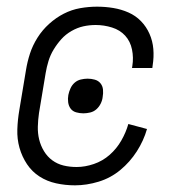

<svg xmlns="http://www.w3.org/2000/svg" viewBox="-20 -548 540 576"><path d="M205 8Q176 8 148.5 2Q121 -4 98.5 -18.5Q76 -33 61 -55.5Q46 -78 38.5 -104.5Q31 -131 32 -160Q33 -189 38 -218L58 -338Q62 -363 70 -387.5Q78 -412 92.5 -435Q107 -458 127.5 -476.5Q148 -495 171.5 -507Q195 -519 220.5 -523.5Q246 -528 271 -528Q296 -528 320 -524Q344 -520 365.5 -510.5Q387 -501 403 -484.5Q419 -468 428.5 -446.5Q438 -425 440 -401Q442 -377 438 -352L437 -344H376L377 -350Q381 -375 376 -399.5Q371 -424 355.5 -441Q340 -458 316 -465.5Q292 -473 267 -473Q248 -473 230 -469Q212 -465 194.5 -455Q177 -445 164 -430.5Q151 -416 141 -399.5Q131 -383 125.5 -365Q120 -347 117 -329L97 -209Q94 -188 93.5 -168Q93 -148 97.5 -129.5Q102 -111 112 -94.5Q122 -78 137 -67Q152 -56 170.5 -51.5Q189 -47 210 -47Q235 -47 261.5 -56Q288 -65 309 -83.5Q330 -102 344 -126.5Q358 -151 365 -176L421 -161Q411 -126 390.5 -94Q370 -62 341 -38Q312 -14 276 -3Q240 8 205 8ZM230 -208Q219 -208 208.5 -211Q198 -214 192 -222Q186 -230 184.5 -241Q183 -252 185 -263Q187 -273 191.5 -283Q196 -293 204 -300Q212 -307 222.5 -309.5Q233 -312 243 -312Q254 -312 264.5 -309Q275 -306 281.5 -298Q288 -290 289 -279Q290 -268 288 -257Q287 -247 282 -237Q277 -227 269 -220Q261 -213 250.5 -210.5Q240 -208 230 -208Z"/></svg>

Font: Iosevka Light
Style: Italic
Weight: 300
Italic angle: -9°
Monospace: yes
Designer: Belleve Invis
Foundry: Belleve Invis
Version: Version 32.5.0; ttfautohint (v1.8.4)